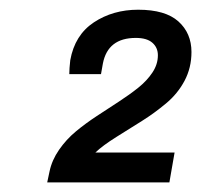

<svg xmlns="http://www.w3.org/2000/svg" viewBox="-20 -819 418 399"><path d="M78.1 -439.9 83 -462.9Q87.9 -486.3 102.8 -507.8Q117.7 -529.3 137.7 -545.9Q157.7 -562.5 181.2 -577.9Q204.6 -593.3 226.8 -607.7Q249 -622.1 267.3 -636.7Q285.6 -651.4 296.9 -668.5Q308.1 -685.5 308.1 -704.1Q308.1 -720.2 296.6 -730.2Q285.2 -740.2 262.2 -740.2Q204.1 -740.2 193.8 -687L189.9 -665H124Q124 -676.3 126 -693.8Q135.3 -746.1 175 -772.5Q214.8 -798.8 267.1 -798.8Q323.7 -798.8 350.8 -774.4Q377.9 -750 377.9 -710.9Q377.9 -678.2 363.5 -651.1Q349.1 -624 324.7 -603.8Q300.3 -583.5 275.4 -567.9Q250.5 -552.2 221.9 -534.4Q193.4 -516.6 178.2 -502H342.8L332 -439.9Z"/></svg>

Font: Archivo Medium
Style: Italic
Weight: 500
Italic angle: -10°
Designer: Hector Gatti
Foundry: Omnibus-Type
Version: Version 2.001